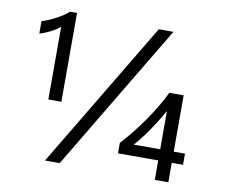

<svg xmlns="http://www.w3.org/2000/svg" viewBox="-78 -805 1062 902"><g transform="rotate(10 453.0 -354.5)"><path d="M218.8 -285.2H156.7V-631.8Q150.9 -626.5 140.6 -619.4Q130.4 -612.3 117.2 -605.5Q104 -598.6 89.4 -592.5Q74.7 -586.4 61 -583V-642.1Q76.7 -646.5 94 -653.8Q111.3 -661.1 128.2 -670.2Q145 -679.2 159.9 -689.2Q174.8 -699.2 186 -709H218.8ZM680.2 -700.2 261.2 0H190.9L610.4 -700.2ZM779.3 -414.6V-146H833V-92.8H779.3V0H714.8V-92.8H522.9V-143.1Q551.8 -174.3 578.9 -208.5Q606 -242.7 630.1 -277.6Q654.3 -312.5 674.8 -347.4Q695.3 -382.3 710.9 -414.6ZM714.8 -146V-328.6Q695.8 -294.9 679.2 -268.8Q662.6 -242.7 647.7 -221.2Q632.8 -199.7 618.4 -181.6Q604 -163.6 588.9 -146Z"/></g></svg>

Font: Segoe UI Historic
Style: Regular
Weight: 400
Foundry: Microsoft Corporation
Version: Version 1.03